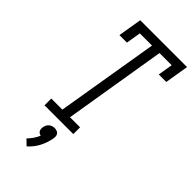

<svg xmlns="http://www.w3.org/2000/svg" viewBox="-299 -799 1104 1104"><g transform="rotate(45 253.0 -247.5)"><path d="M82 0V-55H172L276 -680H177L162 -590H101L125 -735H506L482 -590H421L436 -680H337L234 -55H316V0ZM176 240 143 208Q158 193 170 175.5Q182 158 190 139Q183 138 177 134Q171 130 167.5 124Q164 118 163.5 110.5Q163 103 164 96Q166 87 170 78Q174 69 181.5 63Q189 57 198 54Q207 51 216 51Q225 51 233.5 54Q242 57 247 63Q252 69 253.5 78Q255 87 253 96Q247 136 227.5 174Q208 212 176 240Z"/></g></svg>

Font: Iosevka Curly Slab LtObl
Style: Regular
Weight: 300
Italic angle: -9°
Monospace: yes
Designer: Belleve Invis
Foundry: Belleve Invis
Version: Version 11.0.0; ttfautohint (v1.8.3)